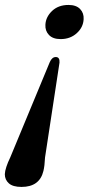

<svg xmlns="http://www.w3.org/2000/svg" viewBox="-36 -553 359 776"><path d="M51 202.5Q16 202.5 -0.2 188Q-16.5 173.5 -16.5 151Q-16 138.5 -10.2 121Q-4.5 103.5 5.5 83L165 -301.5Q174 -322.5 189.5 -322.5Q206 -322.5 204.5 -300L146 83.5Q144.5 117.5 139.5 138Q124 202.5 51 202.5ZM241 -533Q272 -533 287.8 -516.5Q303.5 -500 302 -475.5Q300.5 -442.5 274.2 -418.8Q248 -395 209 -395Q177.5 -395 161.8 -411.8Q146 -428.5 147.5 -453Q149 -484.5 174.5 -508.8Q200 -533 241 -533Z"/></svg>

Font: Fraunces 144pt Soft SemiBold
Style: Italic
Weight: 600
Italic angle: -16°
Version: Version 1.000;[b76b70a41]